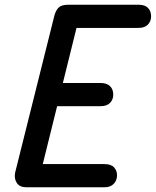

<svg xmlns="http://www.w3.org/2000/svg" viewBox="-20 -792 659 812"><path d="M91 0Q63 0 51 -18.5Q39 -37 44 -62L210 -726Q216 -748 228 -760Q240 -772 269 -772Q300 -772 309 -754.5Q318 -737 311 -704L148 -46Q144 -32 133 -16Q122 0 91 0ZM92 0 113 -98H422Q450 -98 462.5 -84Q475 -70 475 -51Q475 -29 461 -14.5Q447 0 422 0ZM150 -343 174 -441H406Q432 -441 445.5 -427.5Q459 -414 459 -392Q459 -371 445.5 -357Q432 -343 406 -343ZM245 -674 269 -772H566Q593 -772 606 -758.5Q619 -745 619 -723Q619 -702 605.5 -688Q592 -674 566 -674Z"/></svg>

Font: Edu TAS Beginner SemiBold
Style: Regular
Weight: 600
Version: Version 1.003